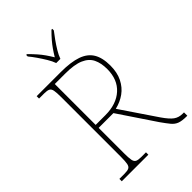

<svg xmlns="http://www.w3.org/2000/svg" viewBox="-270 -1035 1139 1139"><g transform="rotate(-45 300.0 -465.5)"><path d="M50 0V-20H93Q118 -20 130 -26Q142 -32 145.5 -51Q149 -70 149 -108V-606Q149 -645 145.5 -663.5Q142 -682 130 -688Q118 -694 93 -694H50V-714H253Q337 -714 388.5 -696Q440 -678 464 -638.5Q488 -599 488 -533Q488 -475 467 -433Q446 -391 410.5 -365.5Q375 -340 329 -329L480 -106Q511 -61 534 -44.5Q557 -28 589 -28H600V0H596Q557 0 535 -8Q513 -16 496.5 -36Q480 -56 456 -90L301 -321H177V-108Q177 -70 180.5 -51Q184 -32 196 -26Q208 -20 233 -20H273V0ZM259 -346Q351 -346 405.5 -395Q460 -444 460 -532Q460 -582 443 -617Q426 -652 383.5 -670.5Q341 -689 264 -689H177V-346ZM271 -771Q263 -794 247 -820.5Q231 -847 213 -873Q195 -899 179 -918V-931H186Q211 -906 228.5 -886Q246 -866 260 -846Q274 -826 289 -801Q304 -826 318 -846Q332 -866 349 -886Q366 -906 391 -931H398V-918Q383 -899 364.5 -873Q346 -847 330 -820.5Q314 -794 306 -771Z"/></g></svg>

Font: Noto Serif Gujarati Thin
Style: Regular
Weight: 250
Version: Version 2.102